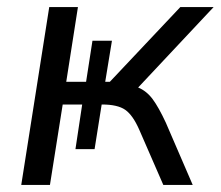

<svg xmlns="http://www.w3.org/2000/svg" viewBox="-20 -522 623 542"><path d="M40 0 119 -502H200L167 -291H223L241 -407H296L277 -291H290L489 -502H583L370 -275Q394 -265 411 -242Q428 -219 448 -176L524 0H441L373 -156Q355 -197 333.5 -212Q312 -227 268 -227H267L247 -101H193L212 -227H157L121 0Z"/></svg>

Font: Mulish
Style: Italic
Weight: 400
Italic angle: -9°
Designer: Vernon Adams
Foundry: Vernon Adams
Version: Version 3.603; ttfautohint (v1.8.3)